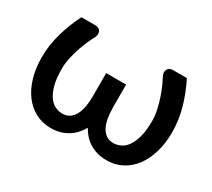

<svg xmlns="http://www.w3.org/2000/svg" viewBox="-105 -697 988 893"><g transform="rotate(30 389.5 -251.0)"><path d="M252.5 -77C241.2 -77 229.2 -79.6 216.8 -84.8C204.2 -89.9 192.8 -99.2 182.5 -112.8C172.2 -126.2 163.7 -144.7 157 -168C150.3 -191.3 147 -221.2 147 -257.5C147 -276.8 149.3 -297 154 -318C158.7 -339 164.3 -358.9 171 -377.8C177.7 -396.6 184.4 -413.5 191.2 -428.5C198.1 -443.5 203.8 -454.8 208.5 -462.5C211.8 -471.2 213.2 -478.5 212.5 -484.5C211.8 -490.5 209.9 -495.4 206.8 -499.3C203.6 -503.1 199.8 -505.8 195.3 -507.5C190.8 -509.2 186.7 -510 183 -510H106.5C86.8 -471.7 70.8 -430.9 58.3 -387.8C45.8 -344.6 39.5 -301.2 39.5 -257.5C39.5 -217.8 44.3 -181.7 54 -149C63.7 -116.3 77.3 -88.4 94.8 -65.3C112.3 -42.1 133.3 -24.1 158 -11.3C182.7 1.6 209.8 8 239.5 8C257.5 8 274.1 5.8 289.2 1.5C304.4 -2.8 318.2 -8.9 330.8 -16.8C343.2 -24.6 354.3 -33.8 364 -44.5C373.7 -55.2 382 -66.8 389 -79.5C396 -66.8 404.2 -55.2 413.8 -44.5C423.2 -33.8 434.2 -24.6 446.8 -16.8C459.2 -8.9 473.2 -2.8 488.8 1.5C504.2 5.8 521.3 8 540 8C569.7 8 596.8 1.6 621.2 -11.3C645.8 -24.1 666.8 -42.1 684.2 -65.3C701.8 -88.4 715.3 -116.3 725 -149C734.7 -181.7 739.5 -217.8 739.5 -257.5C739.5 -301.2 733.2 -344.6 720.8 -387.8C708.2 -430.9 692.2 -471.7 672.5 -510H596C592.3 -510 588.3 -509.2 584 -507.5C579.7 -505.8 575.9 -503.1 572.8 -499.3C569.6 -495.4 567.6 -490.5 566.8 -484.5C565.9 -478.5 567.3 -471.2 571 -462.5C575.3 -454.8 581 -443.5 588 -428.5C595 -413.5 601.7 -396.6 608.2 -377.8C614.7 -358.9 620.4 -339 625.2 -318C630.1 -297 632.5 -276.8 632.5 -257.5C632.5 -221.2 629.2 -191.3 622.5 -168C615.8 -144.7 607.3 -126.2 597 -112.8C586.7 -99.2 575.2 -89.9 562.7 -84.8C550.2 -79.6 538.3 -77 527 -77C512.3 -77 499.7 -80.4 489.2 -87.2C478.7 -94.1 470.2 -103.6 463.5 -115.8C456.8 -127.9 451.8 -142.4 448.5 -159.2C445.2 -176.1 443.5 -194.7 443.5 -215H443V-342.5H336V-215C336 -194.7 334.3 -176.1 331 -159.2C327.7 -142.4 322.7 -127.9 316 -115.8C309.3 -103.6 300.7 -94.1 290 -87.2C279.3 -80.4 266.8 -77 252.5 -77Z"/></g></svg>

Font: Lato Semibold
Style: Regular
Weight: 600
Designer: Lukasz Dziedzic
Foundry: tyPoland Lukasz Dziedzic
Version: Version 2.006; 2014-01-15